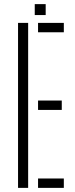

<svg xmlns="http://www.w3.org/2000/svg" viewBox="-20 -911 362 931"><path d="M67.5 0V-800H116.5V0ZM164.5 0V-45.5H289.5V0ZM164.5 -378V-423.5H279.5V-378ZM164.5 -754.5V-800H289.5V-754.5ZM148.5 -838V-891H201.5V-838Z"/></svg>

Font: Big Shoulders Stencil Text ExtraLight
Style: Regular
Weight: 250
Version: Version 2.001